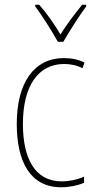

<svg xmlns="http://www.w3.org/2000/svg" viewBox="-20 -783 401 813"><path d="M225 -606H248C274 -651 314 -714 345 -756V-763H328C293 -720 263 -680 236 -637C211 -680 176 -729 146 -763H129V-756C155 -722 199 -653 225 -606ZM239 10C274 10 311 2 336 -9V-35C307 -22 273 -15 241 -15C125 -15 77 -117 77 -258C77 -422 144 -512 251 -512C278 -512 305 -507 329 -494L338 -518C312 -531 284 -537 250 -537C126 -537 51 -435 51 -258C51 -97 109 10 239 10Z"/></svg>

Font: Noto Sans Myanmar UI Condensed Thin
Style: Regular
Weight: 100
Width: 3
Designer: Monotype Design Team
Foundry: Monotype Imaging Inc.
Version: Version 2.103